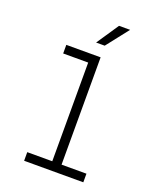

<svg xmlns="http://www.w3.org/2000/svg" viewBox="-192 -1207 1084 1320"><g transform="rotate(20 350.0 -547.5)"><path d="M149 -848H400V-63H582V0H149V-63H332V-785H149ZM336 -933 445 -1095H526L399 -933Z"/></g></svg>

Font: Martian Mono SemiExpanded ExtraLight
Style: Regular
Weight: 250
Monospace: yes
Version: Version 0.930